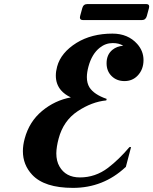

<svg xmlns="http://www.w3.org/2000/svg" viewBox="-20 -912 752 942"><path d="M408.7 -892.1H696.8Q711.9 -892.1 711.9 -880.4Q711.9 -876 710.9 -872.6L700.2 -833Q694.8 -813.5 675.8 -813.5H387.7Q372.1 -813.5 372.1 -825.7Q372.1 -829.6 373 -833L383.8 -872.6Q389.2 -892.1 408.7 -892.1ZM584.5 -687.5Q564.5 -700.7 533.2 -700.7Q498 -700.7 469.2 -677.7Q430.7 -647 414.1 -585.9Q406.2 -556.6 406.2 -533.7Q406.2 -503.9 418.9 -483.4Q441.4 -448.2 503.4 -426.8L501.5 -419.4Q430.7 -412.6 360.8 -366.2Q291 -319.8 267.6 -231.9Q256.8 -191.4 256.3 -159.7Q256.3 -122.1 271.5 -95.7Q302.2 -41.5 372.1 -41.5Q447.8 -41.5 509.8 -88.4Q563.5 -129.4 615.2 -190.4H623L597.2 -92.3L595.7 -91.8Q486.8 9.8 337.9 9.8Q197.8 9.8 137.7 -54.7Q92.3 -103.5 92.3 -170.4Q92.3 -199.7 101.1 -231.9Q123.5 -315.4 186.5 -367.7Q249.5 -419.9 327.6 -434.1Q297.4 -448.2 279.3 -469.2Q253.9 -499 253.9 -541Q253.9 -562 260.3 -585.4Q278.8 -653.8 355.5 -701.7Q429.2 -747.1 531.7 -747.1Q607.9 -747.1 653.3 -696.3Q684.1 -661.6 684.1 -617.2Q684.1 -570.3 654.3 -540Q628.9 -514.2 590.8 -514.2Q552.7 -514.2 527.8 -538.6Q502.9 -563 502.9 -601.6Q502.9 -644.5 532.2 -668Q553.2 -685.1 584.5 -687.5Z"/></svg>

Font: Cursive Sans
Style: Bold
Weight: 700
Italic angle: -15°
Designer: Wojciech Kalinowski "wmk69" (wmk69@o2.pl)
Foundry: Wojciech Kalinowski "wmk69" (wmk69@o2.pl)
Version: Wersja 3.1.0; 2022-02-18